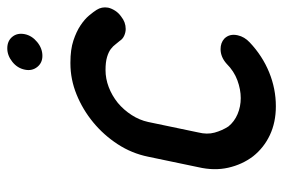

<svg xmlns="http://www.w3.org/2000/svg" viewBox="-142 -616 759 514"><g transform="rotate(-90 237.0 -359.5)"><path d="M323 -132Q341 -148 362 -148Q379 -148 390 -138Q404 -124 399 -102Q395 -84 380 -70Q344 -36 300 -18Q256 0 209 0Q166 0 132 -16Q98 -32 75 -61Q53 -90 44.5 -127.5Q36 -165 46 -208L74 -342Q83 -386 107.5 -423.5Q132 -461 166 -489Q200 -517 240.5 -533.5Q281 -550 324 -550H326Q361 -550 385 -542Q409 -534 425.5 -523Q442 -512 452 -500Q462 -488 467 -480Q476 -466 473 -449Q471 -440 465 -430.5Q459 -421 449 -414Q434 -402 416 -402Q407 -402 398 -406Q389 -410 384 -418L375 -429Q370 -436 362 -442Q354 -448 340.5 -452Q327 -456 306 -456Q283 -456 260.5 -447.5Q238 -439 218 -423Q199 -407 185.5 -386Q172 -365 167 -342L139 -208Q133 -184 138.5 -164Q144 -144 155 -127Q168 -111 188 -102.5Q208 -94 231 -94Q254 -94 278.5 -103Q303 -112 323 -132ZM344 -625Q325 -625 314 -639Q303 -653 307 -672Q311 -692 328 -705.5Q345 -719 364 -719Q384 -719 395 -705.5Q406 -692 402 -672Q398 -653 381 -639Q364 -625 344 -625Z"/></g></svg>

Font: VDS
Style: Italic
Weight: 400
Designer: artmaker
Foundry: artmaker
Version: Version 1.000 2009 initial release